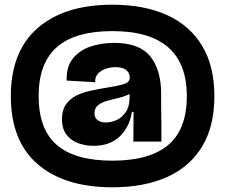

<svg xmlns="http://www.w3.org/2000/svg" viewBox="-20 -681 957 815"><path d="M457 114Q254 114 140 16Q26 -82 26 -273Q26 -463 140 -562Q254 -661 457 -661Q592 -661 689 -617Q786 -573 838 -486.5Q890 -400 890 -273Q890 -145 838 -59Q786 27 689 70.5Q592 114 457 114ZM457 1Q615 1 694 -65.5Q773 -132 773 -273Q773 -549 457 -549Q299 -549 221.5 -481Q144 -413 144 -273Q144 -132 221.5 -65.5Q299 1 457 1ZM376 -62Q343 -62 312.5 -73Q282 -84 262.5 -109Q243 -134 243 -175Q243 -213 259.5 -237Q276 -261 302.5 -274.5Q329 -288 360.5 -295Q392 -302 422 -307Q480 -316 505.5 -324Q531 -332 531 -352Q531 -370 516.5 -383Q502 -396 470 -396Q450 -396 430 -389.5Q410 -383 396.5 -369Q383 -355 384 -332L263 -339Q261 -398 289.5 -433Q318 -468 364.5 -483.5Q411 -499 464 -499Q572 -499 618 -441.5Q664 -384 664 -284V-222Q665 -197 665 -166Q665 -135 665 -110Q665 -85 665 -80H546Q546 -112 546.5 -142.5Q547 -173 547 -206H540Q530 -142 488.5 -102Q447 -62 376 -62ZM431 -161Q452 -161 475 -171.5Q498 -182 514 -205.5Q530 -229 530 -268V-282Q511 -272 486 -266Q461 -260 436.5 -253.5Q412 -247 396.5 -234.5Q381 -222 381 -200Q381 -181 394.5 -171Q408 -161 431 -161Z"/></svg>

Font: Bricolage Grotesque 48pt Bricolage Grotesque 48pt Regular
Style: Bold
Weight: 700
Designer: Mathieu Triay
Foundry: Atelier Triay
Version: Version 1.000; ttfautohint (v1.8.4.7-5d5b);gftools[0.9.32]